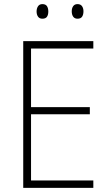

<svg xmlns="http://www.w3.org/2000/svg" viewBox="-20 -980 530 934"><path d="M434 -66H93V-780H434V-744H131V-459H417V-424H131V-102H434ZM158 -924Q158 -939 165 -949.5Q172 -960 186 -960Q202 -960 208.5 -950Q215 -940 215 -924Q215 -908 208.5 -898.5Q202 -889 186 -889Q172 -889 165 -899Q158 -909 158 -924ZM329 -925Q329 -940 336 -950Q343 -960 357 -960Q372 -960 379 -950Q386 -940 386 -925Q386 -909 379.5 -899Q373 -889 357 -889Q343 -889 336 -899Q329 -909 329 -925Z"/></svg>

Font: Noto Sans Malayalam UI SemiCondensed ExtraLight
Style: Regular
Weight: 200
Width: 4
Designer: Jelle Bosma - Monotype Design Team
Foundry: Monotype Imaging Inc.
Version: Version 2.104; ttfautohint (v1.8.4.7-5d5b)